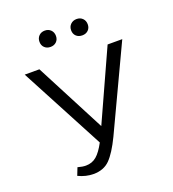

<svg xmlns="http://www.w3.org/2000/svg" viewBox="-153 -971 984 1095"><g transform="rotate(-20 339.0 -423.0)"><path d="M194 -805Q194 -827 208 -841Q222 -855 244 -855Q266 -855 280 -841Q294 -827 294 -805Q294 -783 280 -769.5Q266 -756 244 -756Q222 -756 208 -769.5Q194 -783 194 -805ZM386 -805Q386 -827 400.5 -841Q415 -855 437 -855Q459 -855 473 -841Q487 -827 487 -805Q487 -783 473 -769.5Q459 -756 437 -756Q414 -756 400 -769.5Q386 -783 386 -805ZM643 -658 405 -152Q364 -67 326.5 -29Q289 9 227 9Q181 9 135 -13L153 -59Q181 -51 202 -51Q240 -51 267 -74Q294 -97 321 -148L51 -658H140L361 -233L554 -658Z"/></g></svg>

Font: Ysabeau Infant Medium
Style: Regular
Weight: 500
Designer: Christian Thalmann (Catharsis Fonts)
Version: Version 0.003